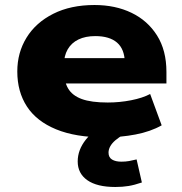

<svg xmlns="http://www.w3.org/2000/svg" viewBox="-20 -537 726 766"><path d="M397 11Q282 11 204 -21Q126 -53 87.5 -112Q49 -171 49 -252Q49 -327 86 -387Q123 -447 192.5 -482Q262 -517 357 -517Q440 -517 504.5 -486Q569 -455 606.5 -395.5Q644 -336 644 -250V-204H209V-305H492L478 -288Q477 -341 447 -367Q417 -393 360 -393Q321 -393 293 -379.5Q265 -366 250 -340Q235 -314 235 -277V-257Q235 -213 251.5 -184.5Q268 -156 306 -142Q344 -128 410 -128Q457 -128 503 -137Q549 -146 579 -162L625 -37Q581 -12 521 -0.5Q461 11 397 11ZM440 209Q367 209 328.5 182Q290 155 290 107Q290 61 322.5 20Q355 -21 414 -49L473 0Q454 11 440.5 22.5Q427 34 420 46.5Q413 59 413 72Q413 91 427 99.5Q441 108 464 108Q481 108 495 105.5Q509 103 525 99L546 191Q517 201 493 205Q469 209 440 209Z"/></svg>

Font: Nunito Sans 7pt SemiExpanded Black
Style: Regular
Weight: 900
Width: 6
Designer: Vernon Adams
Foundry: Vernon Adams
Version: Version 3.101;gftools[0.9.27]